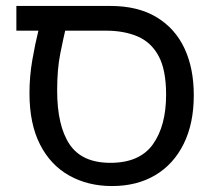

<svg xmlns="http://www.w3.org/2000/svg" viewBox="-20 -612 721 645"><path d="M356 13Q276 13 213 -22Q150 -57 114.5 -126.5Q79 -196 79 -299Q79 -355 88.5 -410Q98 -465 109 -509H35V-592H351Q443 -592 505.5 -554.5Q568 -517 599.5 -450Q631 -383 631 -292Q631 -197 597 -128.5Q563 -60 501.5 -23.5Q440 13 356 13ZM351 -65Q449 -65 493.5 -127Q538 -189 538 -294Q538 -377 513 -423.5Q488 -470 442.5 -489.5Q397 -509 335 -509H199Q193 -484 182.5 -432Q172 -380 172 -308Q172 -190 213.5 -127.5Q255 -65 351 -65Z"/></svg>

Font: Go Noto Kurrent-Regular
Style: Regular
Weight: 400
Designer: Monotype Design Team
Foundry: Monotype Imaging Inc.
Version: Version 2.012; ttfautohint (v1.8.4.7-5d5b)